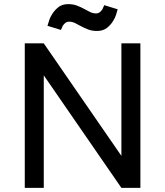

<svg xmlns="http://www.w3.org/2000/svg" viewBox="-20 -910 800 930"><path d="M100 0V-700H192L568 -155V-700H660V0H568L192 -545V0ZM450 -760Q426 -760 407.5 -767Q389 -774 373.5 -782.5Q358 -791 344 -798Q330 -805 315 -805Q304 -805 296.5 -799Q289 -793 284 -785Q283 -782 279.5 -774.5Q276 -767 275 -765L210 -785Q214 -799 218.5 -812.5Q223 -826 230 -837Q241 -857 260.5 -873.5Q280 -890 310 -890Q334 -890 352.5 -883Q371 -876 386.5 -867.5Q402 -859 416 -852Q430 -845 445 -845Q456 -845 463.5 -851Q471 -857 476 -865Q477 -868 480.5 -875Q484 -882 485 -885L550 -865Q546 -850 541.5 -836.5Q537 -823 530 -812Q519 -792 499.5 -776Q480 -760 450 -760Z"/></svg>

Font: Golos Text VF
Style: Regular
Weight: 400
Designer: A.Korolkova, Vitaly Kuzmin
Foundry: ParaType Ltd
Version: Version 2.003